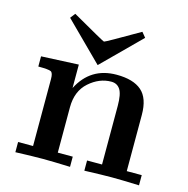

<svg xmlns="http://www.w3.org/2000/svg" viewBox="-100 -760 837 855"><g transform="rotate(15 319.0 -332.0)"><path d="M126 -641V-642L143 -664H144Q294 -578 298 -578H299Q304 -578 452 -664H453L471 -642V-641L299 -470H298ZM45 0V-47H114V-356Q114 -384 103.5 -389.5Q93 -395 45 -395V-442L217 -450V-342Q272 -450 392 -450Q469 -450 507.5 -416.5Q546 -383 546 -306V-47H615V0Q531 -3 489 -3Q447 -3 363 0V-47H432V-317Q432 -371 418 -392.5Q404 -414 377 -414Q322 -414 275 -372.5Q228 -331 228 -256V-47H297V0Q213 -3 171 -3Q129 -3 45 0Z"/></g></svg>

Font: CMU Serif
Style: Bold
Weight: 700
Version: Version 0.7.0